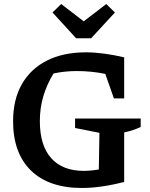

<svg xmlns="http://www.w3.org/2000/svg" viewBox="-20 -924 747 954"><path d="M387 10Q223 10 134 -76.5Q45 -163 45 -322Q45 -429 88.5 -505.5Q132 -582 213 -623Q294 -664 407 -664Q449 -664 498 -657.5Q547 -651 597 -639V-435H546L503 -557Q433 -571 361 -571Q303 -571 246 -559Q213 -505 195.5 -446.5Q178 -388 178 -322Q178 -201 234.5 -138Q291 -75 396 -75Q431 -75 471 -82L474 -264L353 -288V-335H679V-293Q662 -285 641.5 -278Q621 -271 597 -266V-20Q481 10 387 10ZM358 -734 241 -862 284 -904 396 -818 508 -904 551 -862 433 -734Z"/></svg>

Font: Piazzolla SemiBold
Style: Regular
Weight: 600
Designer: Juan Pablo del Peral
Foundry: Huerta Tipografica
Version: Version 1.330